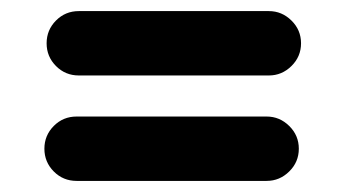

<svg xmlns="http://www.w3.org/2000/svg" viewBox="-20 -533 622 346"><path d="M122 -397Q97.8 -397 80.9 -414Q64 -431 64 -455Q64 -479 80.9 -496Q97.8 -513 122 -513H464.5Q488 -513 505.2 -496Q522.5 -479 522.5 -455Q522.5 -431 505.2 -414Q488 -397 464.5 -397ZM118 -207Q93.8 -207 76.9 -224Q60 -241 60 -265Q60 -289 76.9 -306Q93.8 -323 118 -323H460.5Q484 -323 501.2 -306Q518.5 -289 518.5 -265Q518.5 -241 501.2 -224Q484 -207 460.5 -207Z"/></svg>

Font: National Park
Style: Regular
Weight: 400
Designer: Andrea Herstowski, Ben Hoepner
Version: Version 1.009